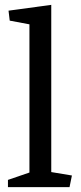

<svg xmlns="http://www.w3.org/2000/svg" viewBox="-20 -770 332 790"><path d="M190.9 -62 275.9 -47.9 266.1 0H12.7V-29.8L101.1 -60.1V-669.9L20 -685.1L15.1 -726.1L190.9 -750Z"/></svg>

Font: Brawler
Style: Regular
Weight: 400
Version: Version 1.000